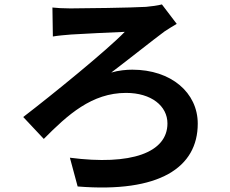

<svg xmlns="http://www.w3.org/2000/svg" viewBox="-20 -789 1040 868"><path d="M217 -755 219 -624C241 -628 277 -631 302 -633C350 -636 489 -643 544 -645C465 -563 218 -362 85 -260L178 -161C286 -270 395 -369 550 -369C664 -369 737 -310 737 -231C737 -99 573 -40 296 -76L331 54C701 84 874 -32 874 -230C874 -370 754 -474 578 -474C553 -474 516 -471 483 -461C570 -527 666 -604 724 -647C738 -656 761 -671 779 -681L712 -769C693 -764 663 -760 640 -758C575 -754 352 -751 298 -751C265 -751 233 -753 217 -755Z"/></svg>

Font: Noto Sans CJK SC
Style: Bold
Weight: 700
Designer: Ryoko NISHIZUKA 西塚涼子 (kana, bopomofo & ideographs); Paul D. Hunt (Latin, Greek & Cyrillic); Sandoll Communications 산돌커뮤니
Foundry: Adobe
Version: Version 2.004;hotconv 1.0.118;makeotfexe 2.5.65603